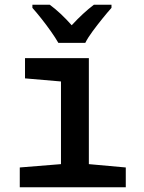

<svg xmlns="http://www.w3.org/2000/svg" viewBox="-20 -786 603 806"><path d="M63 0V-83L236 -97V-444L85 -457V-542H353V-97L508 -83V0ZM225 -606Q213 -627 194 -654Q175 -681 154 -707.5Q133 -734 116 -753V-766H189Q211 -750 234.5 -728Q258 -706 281 -680Q329 -732 374 -766H448V-753Q431 -734 410 -708Q389 -682 369 -655Q349 -628 338 -606Z"/></svg>

Font: Noto Sans Mono SemiCondensed SemiBold
Style: Regular
Weight: 600
Width: 4
Designer: Monotype Design Team
Foundry: Monotype Imaging Inc.
Version: Version 2.014; ttfautohint (v1.8.4.7-5d5b)